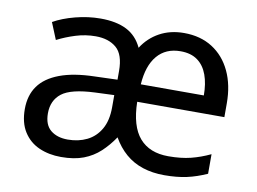

<svg xmlns="http://www.w3.org/2000/svg" viewBox="-65 -640 994 744"><g transform="rotate(10 432.0 -268.0)"><path d="M603 -546Q668 -546 715 -516Q762 -486 787.5 -432Q813 -378 813 -306V-252H470Q472 -156 511.5 -110.5Q551 -65 625 -65Q675 -65 713 -74.5Q751 -84 789 -102V-25Q749 -7 710.5 1.5Q672 10 622 10Q576 10 537.5 -2.5Q499 -15 469.5 -40.5Q440 -66 419 -103Q396 -69 368.5 -43.5Q341 -18 304.5 -4Q268 10 216 10Q168 10 129.5 -7Q91 -24 68.5 -59.5Q46 -95 46 -149Q46 -203 72.5 -240Q99 -277 153.5 -297.5Q208 -318 290 -320L380 -323V-357Q380 -422 349.5 -448Q319 -474 268 -474Q228 -474 189.5 -462Q151 -450 118 -433L91 -499Q126 -519 176 -532Q226 -545 275 -545Q337 -545 377.5 -524.5Q418 -504 439 -459Q465 -500 507 -523Q549 -546 603 -546ZM303 -259Q209 -255 173 -227Q137 -199 137 -148Q137 -103 162.5 -82Q188 -61 230 -61Q272 -61 305.5 -77.5Q339 -94 358.5 -128Q378 -162 378 -214V-262ZM602 -474Q544 -474 510.5 -434.5Q477 -395 472 -321H720Q720 -367 707.5 -401.5Q695 -436 669 -455Q643 -474 602 -474Z"/></g></svg>

Font: Noto Sans Malayalam
Style: Regular
Weight: 400
Designer: Jelle Bosma - Monotype Design Team
Foundry: Monotype Imaging Inc.
Version: Version 2.103